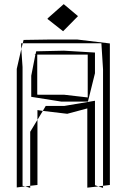

<svg xmlns="http://www.w3.org/2000/svg" viewBox="-20 -911 605 928"><path d="M146 -647H151L131 -545V-443L276 -420H405L439 -557V-657L289 -666L155 -663L152 -650L150 -649ZM404 -647V-440L291 -453H162L160 -455V-647ZM94 -718 90 -702H470L478 -576V-13L511 -17V-701L353 -720H224ZM439 -424 291 -399H201L187 -375L305 -361L402 -387V-4L455 -10L439 -16ZM89 -587 83 -674 61 -578V-5L102 -10L89 -13ZM126 -13 161 -17V-332L126 -274ZM161 -379 187 -375 161 -332ZM455 -10 478 -13V-3ZM85 -702H90L83 -674L82 -701ZM102 -10 126 -13V-3ZM210 -819 285 -760 357 -833 288 -891 210 -822Z"/></svg>

Font: Quebrada
Style: Regular
Weight: 400
Designer: deFharo
Foundry: deFharo
Version: Version 1.034 2012